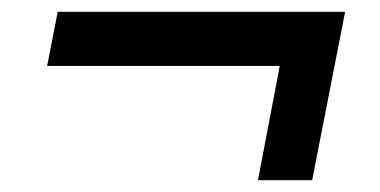

<svg xmlns="http://www.w3.org/2000/svg" viewBox="-20 -369 645 326"><path d="M60 -257H455L418 -63H510L548 -257L566 -349H78Z"/></svg>

Font: Uncut Sans Semibold Italic
Style: Regular
Weight: 600
Italic angle: -11°
Designer: Kasper Nordkvist
Foundry: UNCUT.wtf
Version: Version 1.304;Glyphs 3.2 (3246)